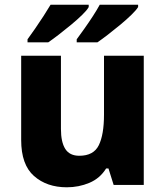

<svg xmlns="http://www.w3.org/2000/svg" viewBox="-20 -786 703 816"><path d="M591 -549V0H463L441 -70H431Q405 -28 360 -9Q315 10 264 10Q179 10 124.5 -38Q70 -86 70 -191V-549H239V-238Q239 -182 257.5 -153Q276 -124 317 -124Q378 -124 400 -169Q422 -214 422 -299V-549ZM567 -756Q559 -743 538.5 -723Q518 -703 491.5 -681Q465 -659 439 -639Q413 -619 394 -606H306V-619Q320 -638 338.5 -664Q357 -690 374.5 -717Q392 -744 404 -766H567ZM357 -756Q350 -743 329.5 -723Q309 -703 282.5 -681Q256 -659 230 -639Q204 -619 185 -606H97V-619Q111 -638 129 -664Q147 -690 164.5 -717Q182 -744 195 -766H357Z"/></svg>

Font: Noto Sans Gurmukhi UI ExtraBold
Style: Regular
Weight: 800
Designer: Jelle Bosma - Monotype Design Team
Foundry: Monotype Imaging Inc.
Version: Version 2.004; ttfautohint (v1.8.4.7-5d5b)